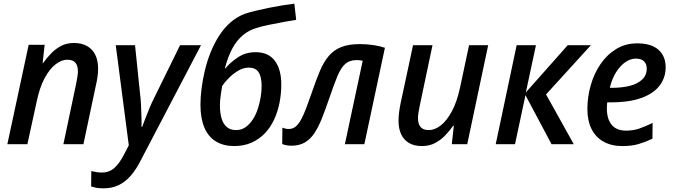

<svg xmlns="http://www.w3.org/2000/svg" viewBox="-20 -785 3665 1045"><path d="M20 0 136 -541H223L212 -441H214Q234 -469 258 -494Q282 -519 312.5 -535Q343 -551 382 -551Q425 -551 454.5 -534Q484 -517 499 -486Q514 -455 514 -410Q514 -389 510.5 -365Q507 -341 502 -321L434 0H325L395 -332Q399 -353 401.5 -368.5Q404 -384 404 -397Q404 -428 390 -444Q376 -460 346 -460Q315 -460 282.5 -435Q250 -410 222.5 -359Q195 -308 179 -229L129 0Z M543 240Q519 240 504 237Q489 234 476 230L477 146Q489 149 503.5 151.5Q518 154 535 154Q575 154 603 128.5Q631 103 655 56L681 6L610 -539H715L742 -277Q746 -248 747.5 -213.5Q749 -179 750 -147.5Q751 -116 750 -95H754Q760 -111 771 -140Q782 -169 795 -200Q808 -231 820 -254L960 -539H1074L747 86Q721 138 691 172Q661 206 625 223Q589 240 543 240Z M1254 10Q1197 10 1155.5 -15Q1114 -40 1092.5 -90.5Q1071 -141 1071 -215Q1071 -256 1077 -303.5Q1083 -351 1095 -401.5Q1107 -452 1126.5 -500.5Q1146 -549 1173 -591Q1200 -633 1235 -663.5Q1270 -694 1313 -710Q1333 -717 1367.5 -725.5Q1402 -734 1441.5 -742Q1481 -750 1518 -756Q1555 -762 1582 -765L1592 -677Q1564 -673 1524.5 -665.5Q1485 -658 1445 -650Q1405 -642 1377 -633Q1335 -621 1301.5 -593Q1268 -565 1244.5 -521Q1221 -477 1204 -414L1207 -413Q1233 -445 1275 -473Q1317 -501 1371 -501Q1441 -501 1476 -454Q1511 -407 1511 -325Q1511 -275 1501.5 -226.5Q1492 -178 1472.5 -135.5Q1453 -93 1422.5 -60.5Q1392 -28 1350 -9Q1308 10 1254 10ZM1265 -77Q1294 -77 1316 -92.5Q1338 -108 1355 -133.5Q1372 -159 1382.5 -190.5Q1393 -222 1398.5 -255Q1404 -288 1404 -316Q1404 -368 1387 -392.5Q1370 -417 1335 -417Q1305 -417 1277 -400.5Q1249 -384 1226 -361Q1203 -338 1189 -317Q1185 -291 1181 -263.5Q1177 -236 1177 -211Q1177 -171 1186 -140.5Q1195 -110 1214.5 -93.5Q1234 -77 1265 -77Z M1566 8Q1551 8 1538.5 5.5Q1526 3 1516 -1L1517 -90Q1526 -87 1533.5 -85Q1541 -83 1551 -83Q1573 -83 1588.5 -95.5Q1604 -108 1618 -133Q1632 -158 1646 -195Q1660 -232 1677 -281Q1700 -349 1721 -398.5Q1742 -448 1769.5 -480.5Q1797 -513 1837.5 -529Q1878 -545 1939 -545Q1977 -545 2013 -539.5Q2049 -534 2075 -525L1963 0H1857L1954 -454Q1948 -456 1939.5 -457Q1931 -458 1921 -458Q1883 -458 1859.5 -437.5Q1836 -417 1816.5 -370.5Q1797 -324 1770 -244Q1750 -186 1731.5 -139.5Q1713 -93 1691 -60Q1669 -27 1639 -9.5Q1609 8 1566 8Z M2276 10Q2236 10 2207.5 -6Q2179 -22 2164 -53Q2149 -84 2149 -128Q2149 -150 2152 -173Q2155 -196 2160 -221L2228 -539H2334L2264 -207Q2260 -187 2257.5 -171Q2255 -155 2255 -142Q2255 -111 2269 -94Q2283 -77 2314 -77Q2346 -77 2378.5 -102Q2411 -127 2439 -178.5Q2467 -230 2484 -309L2533 -539H2637L2523 0H2439L2450 -100H2446Q2427 -73 2402.5 -47.5Q2378 -22 2347 -6Q2316 10 2276 10Z M2678 0 2792 -539H2897L2842 -282L3070 -539H3196L2952 -271L3103 0H2982L2840 -267L2783 0Z M3367 10Q3308 10 3265 -14Q3222 -38 3199.5 -83Q3177 -128 3177 -192Q3177 -257 3195 -320.5Q3213 -384 3248 -435.5Q3283 -487 3333.5 -518Q3384 -549 3448 -549Q3525 -549 3564 -514Q3603 -479 3603 -419Q3603 -364 3571.5 -321Q3540 -278 3474 -253Q3408 -228 3304 -228H3285Q3284 -219 3283.5 -210.5Q3283 -202 3283 -194Q3283 -138 3309 -106Q3335 -74 3388 -74Q3426 -74 3458.5 -85Q3491 -96 3532 -116L3531 -30Q3493 -12 3455.5 -1Q3418 10 3367 10ZM3310 -307Q3366 -307 3408.5 -318Q3451 -329 3475.5 -352.5Q3500 -376 3500 -412Q3500 -436 3485.5 -451Q3471 -466 3440 -466Q3412 -466 3384 -447Q3356 -428 3333.5 -392.5Q3311 -357 3299 -307Z"/></svg>

Font: Noto Sans Display Medium
Style: Italic
Weight: 500
Italic angle: -12°
Designer: Monotype Design Team
Foundry: Monotype Imaging Inc.
Version: Version 2.003